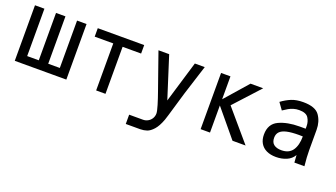

<svg xmlns="http://www.w3.org/2000/svg" viewBox="-64 -1074 3129 1788"><g transform="rotate(20 1500.0 -180.0)"><path d="M47.5 -550.5H141V-81H256V-550.5H349.5V-81H464.5V-550.5H558.5V0H47.5Z M854 -466H670V-550H1130V-466H946.5V0H854Z M1356.5 107Q1383 107 1405.8 94.2Q1428.5 81.5 1441.8 59Q1455 36.5 1455 9.5Q1455 -11 1437.8 -69Q1420.5 -127 1397 -192.5Q1393.5 -202 1345.5 -339Q1291.5 -495.5 1271.5 -550H1377.5L1508.5 -139L1632 -550H1730L1636 -254Q1626.5 -224 1596 -118.5Q1558 12.5 1549 37Q1523 107 1491 142.5Q1459 178 1429 188.2Q1399 198.5 1364.5 199H1220V107Z M1984.5 -262.5V6H1891.5V-551H1984.5V-324L2183.5 -551H2309L2077.5 -298L2337 6H2207.5Z M2462.5 -149Q2462.5 -254.5 2545.5 -293.5Q2628.5 -332.5 2750 -332.5H2809.5V-357.5Q2809.5 -402 2786.5 -438.5Q2763.5 -475 2695 -475Q2664.5 -475 2638 -466.8Q2611.5 -458.5 2592 -447.2Q2572.5 -436 2542.5 -416L2494 -483.5Q2540 -517.5 2588.2 -537.5Q2636.5 -557.5 2705.5 -557.5Q2825.5 -557.5 2867 -498Q2908.5 -438.5 2908.5 -358V-156.5Q2908.5 -89.5 2918 0H2818.5Q2816.5 -21.5 2814.5 -56.5L2813.5 -73Q2788 -29.5 2741.2 -9.8Q2694.5 10 2638 10Q2583 10 2543.5 -9Q2504 -28 2483.2 -63.8Q2462.5 -99.5 2462.5 -149ZM2809 -255.5 2771 -256.5Q2697 -256.5 2651.2 -246Q2605.5 -235.5 2583.8 -213Q2562 -190.5 2562 -153.5Q2562 -108.5 2589.2 -87.5Q2616.5 -66.5 2663.5 -66.5Q2739 -66.5 2774 -117Q2809 -167.5 2809 -255.5Z"/></g></svg>

Font: JuliaMono Medium
Style: Regular
Weight: 500
Monospace: yes
Designer: cormullion
Foundry: corm
Version: Version 0.054; ttfautohint (v1.8.4)